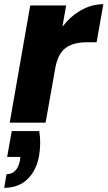

<svg xmlns="http://www.w3.org/2000/svg" viewBox="-35 -584 512 914"><path d="M21 40H151.9Q161.1 96.2 150.9 158.2Q138.2 228 95.7 269Q53.2 310.1 -15.1 310.1L-3.9 245.1Q47.4 245.1 60.1 179.2L62 163.1H-1ZM228 -258.8 182.1 0H11.2L108.9 -558.1H279.8L262.2 -457Q300.8 -506.8 351.1 -535.4Q401.4 -564 457 -564L424.8 -382.8H377.9Q313.5 -382.8 276.9 -355.2Q240.2 -327.6 228 -258.8Z"/></svg>

Font: Poppins
Style: Bold Italic
Weight: 700
Italic angle: -10°
Designer: Ninad Kale (Devanagari), Jonny Pinhorn (Latin)
Foundry: Indian Type Foundry
Version: Version 3.200;PS 1.000;hotconv 16.6.54;makeotf.lib2.5.65590